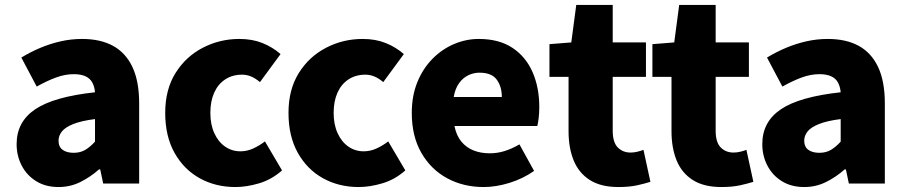

<svg xmlns="http://www.w3.org/2000/svg" viewBox="-20 -740 3652 774"><path d="M216 14Q164 14 126 -9.5Q88 -33 67.5 -72.5Q47 -112 47 -159Q47 -249 122 -299.5Q197 -350 363 -368Q361 -391 352 -407.5Q343 -424 324.5 -432.5Q306 -441 277 -441Q243 -441 207 -428Q171 -415 128 -391L66 -508Q104 -531 143.5 -547.5Q183 -564 225 -573.5Q267 -583 311 -583Q385 -583 436 -555Q487 -527 514 -469.5Q541 -412 541 -323V0H396L384 -57H379Q344 -26 303.5 -6Q263 14 216 14ZM277 -124Q304 -124 324 -136Q344 -148 363 -169V-260Q308 -253 275.5 -240Q243 -227 229.5 -210Q216 -193 216 -173Q216 -148 232.5 -136Q249 -124 277 -124Z M929 14Q849 14 785 -21.5Q721 -57 683.5 -124Q646 -191 646 -285Q646 -379 687.5 -445.5Q729 -512 797.5 -547.5Q866 -583 945 -583Q997 -583 1038 -566.5Q1079 -550 1111 -522L1028 -409Q1009 -425 991.5 -432Q974 -439 956 -439Q917 -439 888 -420Q859 -401 843.5 -366.5Q828 -332 828 -285Q828 -238 844 -203Q860 -168 887.5 -149Q915 -130 949 -130Q976 -130 1001 -141.5Q1026 -153 1048 -170L1117 -53Q1075 -16 1024.5 -1Q974 14 929 14Z M1426 14Q1346 14 1282 -21.5Q1218 -57 1180.5 -124Q1143 -191 1143 -285Q1143 -379 1184.5 -445.5Q1226 -512 1294.5 -547.5Q1363 -583 1442 -583Q1494 -583 1535 -566.5Q1576 -550 1608 -522L1525 -409Q1506 -425 1488.5 -432Q1471 -439 1453 -439Q1414 -439 1385 -420Q1356 -401 1340.5 -366.5Q1325 -332 1325 -285Q1325 -238 1341 -203Q1357 -168 1384.5 -149Q1412 -130 1446 -130Q1473 -130 1498 -141.5Q1523 -153 1545 -170L1614 -53Q1572 -16 1521.5 -1Q1471 14 1426 14Z M1930 14Q1848 14 1782.5 -21.5Q1717 -57 1678.5 -124Q1640 -191 1640 -285Q1640 -354 1662.5 -409Q1685 -464 1723.5 -503Q1762 -542 1810.5 -562.5Q1859 -583 1910 -583Q1992 -583 2046 -547Q2100 -511 2127 -449Q2154 -387 2154 -309Q2154 -285 2151.5 -264Q2149 -243 2146 -232H1812Q1820 -193 1840 -169Q1860 -145 1889 -133.5Q1918 -122 1954 -122Q1985 -122 2014 -131Q2043 -140 2074 -158L2133 -51Q2089 -20 2034.5 -3Q1980 14 1930 14ZM1809 -349H2003Q2003 -391 1982.5 -419Q1962 -447 1913 -447Q1889 -447 1867.5 -436.5Q1846 -426 1830.5 -404.5Q1815 -383 1809 -349Z M2473 14Q2402 14 2357.5 -14.5Q2313 -43 2292.5 -93.5Q2272 -144 2272 -211V-430H2195V-562L2283 -569L2303 -720H2450V-569H2584V-430H2450V-213Q2450 -166 2470.5 -145.5Q2491 -125 2522 -125Q2536 -125 2550 -128.5Q2564 -132 2574 -136L2602 -7Q2580 0 2548.5 7Q2517 14 2473 14Z M2888 14Q2817 14 2772.5 -14.5Q2728 -43 2707.5 -93.5Q2687 -144 2687 -211V-430H2610V-562L2698 -569L2718 -720H2865V-569H2999V-430H2865V-213Q2865 -166 2885.5 -145.5Q2906 -125 2937 -125Q2951 -125 2965 -128.5Q2979 -132 2989 -136L3017 -7Q2995 0 2963.5 7Q2932 14 2888 14Z M3222 14Q3170 14 3132 -9.5Q3094 -33 3073.5 -72.5Q3053 -112 3053 -159Q3053 -249 3128 -299.5Q3203 -350 3369 -368Q3367 -391 3358 -407.5Q3349 -424 3330.5 -432.5Q3312 -441 3283 -441Q3249 -441 3213 -428Q3177 -415 3134 -391L3072 -508Q3110 -531 3149.5 -547.5Q3189 -564 3231 -573.5Q3273 -583 3317 -583Q3391 -583 3442 -555Q3493 -527 3520 -469.5Q3547 -412 3547 -323V0H3402L3390 -57H3385Q3350 -26 3309.5 -6Q3269 14 3222 14ZM3283 -124Q3310 -124 3330 -136Q3350 -148 3369 -169V-260Q3314 -253 3281.5 -240Q3249 -227 3235.5 -210Q3222 -193 3222 -173Q3222 -148 3238.5 -136Q3255 -124 3283 -124Z"/></svg>

Font: Noto Sans KR Thin Black
Style: Regular
Weight: 900
Version: Version 2.004-H2;hotconv 1.0.118;makeotfexe 2.5.65603